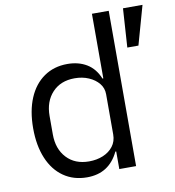

<svg xmlns="http://www.w3.org/2000/svg" viewBox="-83 -814 823 901"><g transform="rotate(-10 328.0 -364.0)"><path d="M415 0V-84H411Q388 -36 350.5 -12Q313 12 260 12Q196 12 148.5 -21Q101 -54 75.5 -115Q50 -176 50 -258Q50 -341 75.5 -401.5Q101 -462 148.5 -495Q196 -528 260 -528Q313 -528 352 -504.5Q391 -481 411 -432H415V-740H495V0ZM282 -60Q319 -60 349 -72.5Q379 -85 397 -108.5Q415 -132 415 -165V-357Q415 -386 397 -408Q379 -430 349 -443Q319 -456 282 -456Q215 -456 175.5 -413.5Q136 -371 136 -302V-214Q136 -145 175.5 -102.5Q215 -60 282 -60ZM656 -740 604 -555H551L563 -740Z"/></g></svg>

Font: IBM Plex Sans Var
Style: Regular
Weight: 400
Designer: Mike Abbink, Paul van der Laan, Pieter van Rosmalen
Foundry: Bold Monday
Version: Version 3.000